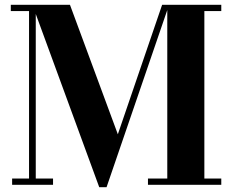

<svg xmlns="http://www.w3.org/2000/svg" viewBox="-20 -770 966 800"><path d="M393.5 10 115 -750H271.5L471 -210.5L655.5 -750H684.5L424 10ZM129 -750V-26H201V0H30.5V-26H101V-724H25V-750ZM902 -750V-724H831.5V-26H902V0H596.5V-26H677V-750Z"/></svg>

Font: Bodoni Moda 9pt
Style: Bold
Weight: 700
Designer: Owen Earl
Foundry: indestructible type
Version: Version 2.005